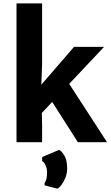

<svg xmlns="http://www.w3.org/2000/svg" viewBox="-20 -831 646 1122"><path d="M588 -557 384.5 -341 605.5 0H435L285 -235.5L224.5 -171L226 -99V0H76.5V-811H226V-453.5L221.5 -336L412.5 -557ZM315 271.5 240.5 252V239Q247 230.5 251 215Q255 199.5 255 175.5Q255 154 246.2 134.8Q237.5 115.5 226.5 111V86.5L325 45Q339 50 355.8 77.2Q372.5 104.5 372.5 153.5Q372.5 181 362.8 206Q353 231 339.8 248.8Q326.5 266.5 315 271.5Z"/></svg>

Font: Koeln Type Sans
Style: Bold
Weight: 700
Designer: Eben Sorkin
Foundry: Eben Sorkin
Version: Version 2.001